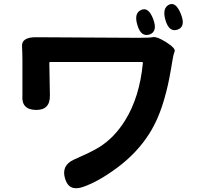

<svg xmlns="http://www.w3.org/2000/svg" viewBox="-20 -887 1040 985"><path d="M406 72Q334 97 314 30Q293 -38 359 -68L427 -99Q459 -114 489 -132Q566 -180 621 -268Q696 -387 713 -564Q713 -569 708 -569H238Q233 -569 233 -564L236 -397Q237 -321 163 -323Q89 -325 95 -397Q95 -402 95 -438V-577Q95 -613 93 -649Q90 -697 167 -696L690 -693Q747 -693 766 -696.5Q785 -700 832 -671Q882 -639 876 -623.5Q870 -608 867 -590Q864 -572 863 -567Q862 -562 856 -526Q843 -449 825 -387Q795 -278 745 -200Q683 -103 585 -29.5Q487 44 406 72ZM747 -710Q703 -696 685 -758Q666 -819 704 -836Q742 -853 766 -789Q790 -725 747 -710ZM891 -735Q848 -720 829 -783Q811 -845 847 -863Q882 -880 908 -815Q934 -750 891 -735Z"/></svg>

Font: Resource Han Rounded KR
Style: Bold
Weight: 700
Designer: Cyano Hao (round all glyphs); Ryoko NISHIZUKA 西塚涼子 (kana, bopomofo & ideographs); Paul D. Hunt (Latin, Greek & Cyrillic)
Foundry: Cyano Hao
Version: 0.990